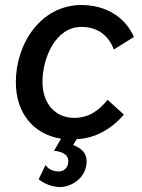

<svg xmlns="http://www.w3.org/2000/svg" viewBox="-20 -547 565 764"><path d="M209 197C256 201 313 169 323 113C331 70 311 45 271 30L285 7C358 3 421 -31 473 -91L408 -150C376 -109 334 -78 276 -78C198 -78 149 -136 149 -222C149 -314 200 -440 304 -440C370 -440 413 -404 433 -350L513 -400C476 -483 397 -527 304 -527C143 -527 43 -374 43 -220C43 -98 112 -13 223 5L195 53C239 57 256 76 251 103C248 124 230 138 207 135C183 133 169 121 161 110L134 166C152 182 178 193 209 197Z"/></svg>

Font: Fixel Text 20240404 Medium
Style: Italic
Weight: 500
Width: 4
Italic angle: -10°
Designer: AlfaBravo + MacPaw
Foundry: Kyrylo Tkachov, Marchela Mozhyna, Serhii Makarenko, Maria Weinstein, Zakhar Kryvoshyya
Version: Version 1.211;Glyphs 3.2 (3225)